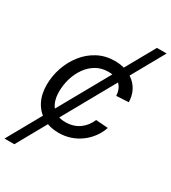

<svg xmlns="http://www.w3.org/2000/svg" viewBox="-245 -840 1031 1156"><g transform="rotate(30 270.5 -262.0)"><path d="M-24.4 204.1 497.6 -727.5H564.9L43.9 204.1ZM239.7 11.7Q176.8 11.7 130.4 -15.1Q84 -42 58.8 -90.3Q33.7 -138.7 33.7 -203.1Q33.7 -264.6 53.7 -323.5Q73.7 -382.3 111.1 -429.7Q148.4 -477.1 201.2 -505.1Q253.9 -533.2 319.8 -533.2Q362.8 -533.2 398.4 -520.3Q434.1 -507.3 460 -484.1Q485.8 -460.9 499.8 -429.2Q513.7 -397.5 514.2 -359.4L429.7 -355Q428.7 -377.4 421.4 -396Q414.1 -414.6 400.4 -428.2Q386.7 -441.9 366.2 -449.5Q345.7 -457 317.4 -457Q270 -457 233.2 -435.5Q196.3 -414.1 170.7 -377.4Q145 -340.8 131.8 -296.1Q118.7 -251.5 118.7 -204.6Q118.7 -162.6 132.1 -130.9Q145.5 -99.1 173.1 -81.8Q200.7 -64.5 242.2 -64.5Q271 -64.5 295.2 -71.8Q319.3 -79.1 338.9 -93Q358.4 -106.9 373.3 -126.2Q388.2 -145.5 397.9 -168.5L482.4 -162.1Q469.7 -124.5 446.3 -92.8Q422.9 -61 391.1 -37.6Q359.4 -14.2 321 -1.2Q282.7 11.7 239.7 11.7Z"/></g></svg>

Font: Inter 28pt
Style: Italic
Weight: 400
Italic angle: -9.3988°
Designer: Rasmus Andersson
Foundry: rsms
Version: Version 4.001;git-66647c0bb